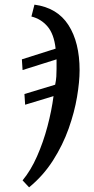

<svg xmlns="http://www.w3.org/2000/svg" viewBox="-20 -565 402 825"><path d="M77 210Q112 168 139 107Q166 46 184 -22Q202 -90 210 -152L88 -115L85 -161L217 -201Q221 -220 222 -236Q223 -252 223 -269Q223 -279 223 -289.5Q223 -300 223 -310L77 -264L74 -310L219 -356Q212 -419 184 -451.5Q156 -484 115 -494L128 -545Q226 -532 274 -457.5Q322 -383 322 -263Q322 -214 311 -148.5Q300 -83 275 -12.5Q250 58 208 124Q166 190 105 240Z"/></svg>

Font: Noto Serif ExtraCondensed Medium
Style: Italic
Weight: 500
Width: 2
Italic angle: -12°
Designer: Monotype Design Team
Foundry: Monotype Imaging Inc.
Version: Version 2.013; ttfautohint (v1.8.4.7-5d5b)